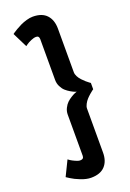

<svg xmlns="http://www.w3.org/2000/svg" viewBox="-204 -1009 851 1257"><g transform="rotate(-20 221.5 -380.0)"><path d="M196.8 -501V-785.2Q196.8 -809.1 175.8 -809.1Q160.2 -809.1 139.9 -800.3Q119.6 -791.5 107.4 -782.7L95.2 -773.9L43.9 -877Q47.4 -879.4 53.5 -883.8Q59.6 -888.2 78.1 -899.2Q96.7 -910.2 114.7 -918.7Q132.8 -927.2 156.5 -934.1Q180.2 -940.9 200.2 -940.9Q264.6 -940.9 296.9 -905.8Q329.1 -870.6 329.1 -811V-506.8Q329.1 -492.7 337.4 -476.8Q345.7 -460.9 357.7 -448.2Q369.6 -435.5 381.6 -425Q393.6 -414.6 401.9 -408.7L410.2 -402.8V-358.9Q406.7 -356.4 401.4 -352.5Q396 -348.6 382.1 -336.7Q368.2 -324.7 357.4 -312.7Q346.7 -300.8 337.9 -284.4Q329.1 -268.1 329.1 -253.9V53.2Q329.1 112.3 296.9 146.7Q264.6 181.2 200.2 181.2Q168.5 181.2 129.4 165.8Q90.3 150.4 67.4 135.3L43.9 120.1L95.2 15.1Q100.6 19 109.1 24.9Q117.7 30.8 138.2 40.3Q158.7 49.8 171.9 49.8Q196.8 49.8 196.8 26.9V-259.8Q196.8 -283.2 207.3 -304.2Q217.8 -325.2 231.2 -337.9Q244.6 -350.6 261.7 -361.1Q278.8 -371.6 288.1 -375.2Q297.4 -378.9 303.2 -380.9Q299.8 -381.3 290.3 -385Q280.8 -388.7 263.9 -398.4Q247.1 -408.2 232.7 -420.9Q218.3 -433.6 207.5 -455.1Q196.8 -476.6 196.8 -501Z"/></g></svg>

Font: Sporting Grotesque
Style: Gras
Weight: 700
Designer: Lucas LE BIHAN
Foundry: Lucas LE BIHAN
Version: Version 1.001